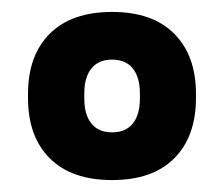

<svg xmlns="http://www.w3.org/2000/svg" viewBox="-20 -675 379 325"><path d="M169.7 -370.2Q101.1 -370.2 64.2 -407.1Q27.4 -443.9 27.4 -509V-516Q27.4 -581.1 64.2 -617.9Q101.1 -654.8 169.7 -654.8Q238.4 -654.8 275 -617.8Q311.7 -580.9 311.7 -516.2V-509Q311.7 -443.9 275 -407.1Q238.4 -370.2 169.7 -370.2ZM169.7 -451Q192.9 -451 204.8 -465.9Q216.8 -480.8 216.8 -508.1V-517.2Q216.8 -544.1 204.8 -559.1Q192.9 -574.1 169.6 -574.1Q146.7 -574.1 134.7 -559.1Q122.7 -544.1 122.7 -517.2V-508.1Q122.7 -480.8 134.7 -465.9Q146.6 -451 169.7 -451Z"/></svg>

Font: Anek Devanagari Medium
Style: Regular
Weight: 500
Designer: Kailash Malviya (Devanagari) & Yesha Goshar (Latin)
Foundry: Ek Type
Version: Version 1.003